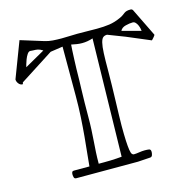

<svg xmlns="http://www.w3.org/2000/svg" viewBox="-104 -794 906 914"><g transform="rotate(-15 348.5 -336.5)"><path d="M148 -4Q148 -10 150 -15Q152 -20 161 -20H236Q238 -45 242 -81.5Q246 -118 250 -162Q254 -206 257 -256.5Q260 -307 260 -361V-604L199 -595L34 -489Q33 -489 32.5 -484.5Q32 -480 30 -480Q19 -480 11 -490Q3 -500 3 -511L70 -687L183 -652Q202 -646 223 -644.5Q244 -643 266 -643Q287 -643 306.5 -644Q326 -645 343 -645Q372 -645 395.5 -644.5Q419 -644 440 -644Q474 -644 502 -648Q530 -652 560 -666Q569 -670 575 -674.5Q581 -679 586.5 -683Q592 -687 599 -689Q606 -691 618 -691Q625 -691 629 -685L696 -548L697 -546Q697 -544 694 -540Q691 -536 687.5 -532Q684 -528 681 -525Q678 -522 678 -523L562 -572L479 -604Q467 -604 459.5 -598Q452 -592 447.5 -574Q443 -556 441.5 -523Q440 -490 440 -436Q440 -402 439 -363.5Q438 -325 437 -288Q436 -251 435 -219Q434 -187 434 -168Q434 -121 435.5 -92.5Q437 -64 439.5 -48Q442 -32 446 -26.5Q450 -21 456 -21Q466 -21 481.5 -23.5Q497 -26 510 -26Q523 -26 531.5 -24.5Q540 -23 540 -10Q540 -4 537.5 4.5Q535 13 527 14L465 18H161Q152 18 150 10Q148 2 148 -4ZM296 -458Q296 -451 295.5 -430Q295 -409 294 -380.5Q293 -352 292.5 -318.5Q292 -285 292 -254Q292 -217 290.5 -187Q289 -157 287 -130Q285 -103 283.5 -77Q282 -51 282 -21Q294 -21 309.5 -21Q325 -21 341 -21.5Q357 -22 371 -23Q385 -24 396 -25L408 -605Q381 -596 355 -596Q342 -596 329 -598Q316 -600 302 -603Q301 -594 300 -573Q299 -552 298 -529Q297 -506 296.5 -486Q296 -466 296 -458ZM119 -623Q115 -623 112 -623.5Q109 -624 106 -624Q98 -624 91 -613.5Q84 -603 79 -590Q74 -577 71 -566Q68 -555 68 -554L167 -610Q153 -619 143 -621Q133 -623 119 -623ZM643 -579Q643 -583 641 -591.5Q639 -600 635.5 -608Q632 -616 626 -622.5Q620 -629 612 -629Q597 -629 577 -624Q557 -619 550 -604Z"/></g></svg>

Font: Miltonian
Style: Regular
Weight: 400
Designer: Pablo Impallari
Foundry: Pablo Impallari
Version: Version 1.008